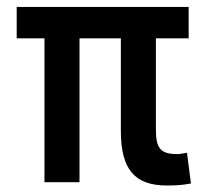

<svg xmlns="http://www.w3.org/2000/svg" viewBox="-20 -538 626 567"><path d="M472.7 9.8C503.4 9.8 519.5 8.3 543.9 3.9L532.2 -86.9C519.5 -84.5 510.7 -83 502 -83C450.2 -83 440.4 -105 440.4 -156.2V-424.8H537.1V-517.6H29.3V-424.8H111.3V0H214.8V-424.8H336.9V-151.4C336.9 -38.6 377 9.8 472.7 9.8Z"/></svg>

Font: Cascadia Code PL
Style: Regular
Weight: 400
Monospace: yes
Designer: Aaron Bell
Foundry: Saja Typeworks
Version: Version 2404.023